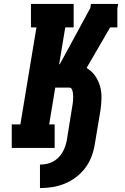

<svg xmlns="http://www.w3.org/2000/svg" viewBox="-20 -755 640 980"><path d="M184 205V85Q200 85 216.5 82Q233 79 248.5 71Q264 63 276.5 51Q289 39 298 24Q307 9 312.5 -7Q318 -23 321 -39L348 -207Q350 -216 351 -225.5Q352 -235 353 -244.5Q354 -254 353.5 -263.5Q353 -273 352 -281.5Q351 -290 347 -299Q343 -308 333 -308H262L231 -120H259V0H40V-120H84L166 -615H138V-735H356V-615H313L282 -427H285L441 -714L444 -735H583L579 -711V-615H542L422 -408Q448 -393 465.5 -368Q483 -343 491 -313.5Q499 -284 498 -251.5Q497 -219 492 -187L464 -20Q459 12 447.5 43Q436 74 416 101Q396 128 368.5 149Q341 170 310 182.5Q279 195 247 200Q215 205 184 205Z"/></svg>

Font: Iosevka Curly Slab HvEx
Style: Italic
Weight: 900
Width: 7
Italic angle: -9°
Monospace: yes
Designer: Belleve Invis
Foundry: Belleve Invis
Version: Version 11.1.0; ttfautohint (v1.8.3)